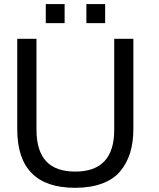

<svg xmlns="http://www.w3.org/2000/svg" viewBox="-20 -899 770 930"><path d="M489.3 -787.1V-879.4H398.4V-787.1ZM293 -787.1V-879.4H201.7V-787.1ZM343.8 10.7C443.8 10.7 518.6 -17.6 562 -68.8C605.5 -121.1 626 -188 626 -274.4V-710.9H533.2V-269.5C533.2 -135.3 470.2 -67.9 344.7 -67.9C220.2 -67.9 156.7 -132.3 156.7 -271.5V-710.9H63.5V-273.4C63.5 -84 156.7 10.7 343.8 10.7Z"/></svg>

Font: Ride
Style: Regular
Weight: 400
Version: Version 3.000